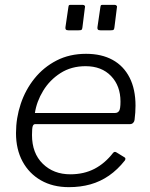

<svg xmlns="http://www.w3.org/2000/svg" viewBox="-20 -762 619 792"><path d="M264 10Q198 10 149 -18Q100 -46 73 -96Q46 -146 46 -213Q46 -275 65.5 -333.5Q85 -392 122.5 -438.5Q160 -485 213.5 -512.5Q267 -540 335 -540Q399 -540 444.5 -515Q490 -490 514.5 -442Q539 -394 539 -326Q539 -312 538 -297.5Q537 -283 535 -267Q534 -260 529 -255Q524 -250 516 -250H125Q118 -250 115 -241.5Q112 -233 112 -205Q112 -130 156.5 -86.5Q201 -43 270 -43Q326 -43 369.5 -65.5Q413 -88 447 -132Q451 -136 454.5 -135.5Q458 -135 461 -133L492 -114Q501 -110 495 -100Q465 -62 429.5 -37.5Q394 -13 353 -1.5Q312 10 264 10ZM455 -296Q465 -296 471 -304Q477 -312 477 -343Q477 -408 438 -448.5Q399 -489 333 -489Q274 -489 229.5 -460.5Q185 -432 158 -387.5Q131 -343 124 -296ZM330 -729 320 -649Q319 -641 316.5 -639Q314 -637 304 -637H262Q254 -637 251.5 -640.5Q249 -644 250 -650L262 -732Q263 -739 264.5 -740.5Q266 -742 272 -742H321Q327 -742 329.5 -738.5Q332 -735 330 -729ZM462 -729 452 -649Q451 -641 448.5 -639Q446 -637 436 -637H394Q386 -637 383.5 -640.5Q381 -644 382 -650L394 -732Q395 -739 396.5 -740.5Q398 -742 404 -742H453Q458 -742 461 -738.5Q464 -735 462 -729Z"/></svg>

Font: Libre Franklin Light
Style: Italic
Weight: 300
Italic angle: -8°
Designer: Pablo Impallari, Rodrigo Fuenzalida, Nhung Nguyen
Foundry: Impallari Type
Version: Version 3.000